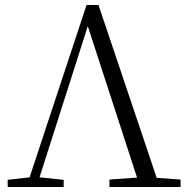

<svg xmlns="http://www.w3.org/2000/svg" viewBox="-20 -752 752 772"><path d="M11 0V-29L99 -39L328 -732H376L610 -37L706 -30V0H420V-30L531 -38L333 -647L139 -39L236 -29V0Z"/></svg>

Font: Early Summer Mincho Light
Style: Regular
Weight: 300
Designer: GuiWonder
Version: Version 1.002